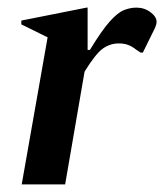

<svg xmlns="http://www.w3.org/2000/svg" viewBox="-20 -484 431 504"><path d="M37 0 105 -386 36 -420V-430L207 -464H210V-353H216Q247 -404 268 -427.5Q289 -451 305.5 -457.5Q322 -464 338 -464Q359 -464 375 -452Q391 -440 391 -427Q391 -420 387 -411L355 -346H349L337 -354Q327 -362 316.5 -366Q306 -370 292 -370Q269 -370 250 -356.5Q231 -343 202 -296L151 0Z"/></svg>

Font: Spectral SemiBold
Style: Italic
Weight: 600
Italic angle: -10°
Designer: Jean-Baptiste Levee
Foundry: Production Type
Version: Version 2.001